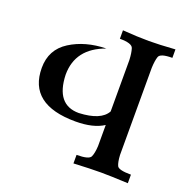

<svg xmlns="http://www.w3.org/2000/svg" viewBox="-124 -815 933 938"><g transform="rotate(20 343.0 -346.0)"><path d="M636.7 0.5Q542.5 -3.9 496.1 -3.9Q441.9 -3.9 354 0.5V-43.9Q418 -43.9 427 -63.2Q436 -82.5 438 -120.1V-230Q385.3 -195.3 293 -195.3Q48.8 -195.3 48.8 -385.7Q48.8 -481 126.7 -530.3Q204.6 -579.6 313.5 -582Q169.9 -530.8 169.9 -394Q174.8 -239.7 293.9 -239.7Q407.7 -244.6 438 -300.3V-567.4Q436.5 -603.5 429.2 -626.5Q421.9 -649.4 358.9 -649.4V-693.4Q437.5 -687.5 496.1 -687.5Q547.4 -687.5 631.8 -693.4V-649.4Q569.8 -649.4 562.5 -628.2Q555.2 -606.9 553.7 -568.8V-116.2Q555.7 -79.1 564 -61.5Q572.3 -43.9 636.7 -43.9Z"/></g></svg>

Font: Kelvinch
Style: Bold
Weight: 700
Designer: Paul James Miller
Foundry: High-Logic / Made with FontCreator
Version: Version 3.501;March 28, 2021;FontCreator 13.0.0.2683 64-bit